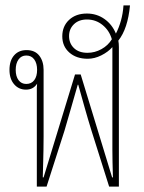

<svg xmlns="http://www.w3.org/2000/svg" viewBox="-20 -689 533 709"><path d="M116 0V-347Q116 -356 116 -364Q116 -372 117 -380Q103 -358 76 -358Q49 -358 32 -378Q15 -398 15 -431Q15 -465 32 -484.5Q49 -504 78 -504Q109 -504 125 -483.5Q141 -463 141 -431V-185Q141 -156 140.5 -135Q140 -114 139.5 -91Q139 -68 138 -34H141L257 -414H278L394 -34H397Q396 -68 395.5 -91.5Q395 -115 395 -136Q395 -157 395 -185V-515Q379 -497 354 -484.5Q329 -472 304 -472Q262 -472 236 -495Q210 -518 210 -555Q210 -592 235 -615.5Q260 -639 301 -639Q337 -639 365.5 -619Q394 -599 408 -565Q419 -586 426.5 -612.5Q434 -639 436 -669H460Q452 -583 417 -539Q419 -528 419 -515V0H383L318 -206Q305 -248 293 -290.5Q281 -333 269 -376H267Q255 -333 242.5 -290.5Q230 -248 218 -206L152 0ZM303 -494Q330 -494 354.5 -507.5Q379 -521 393 -544Q384 -576 359 -596.5Q334 -617 301 -617Q271 -617 253 -599.5Q235 -582 235 -556Q235 -529 253 -511.5Q271 -494 303 -494ZM77 -379Q96 -379 106.5 -393Q117 -407 117 -431Q117 -455 106.5 -469.5Q96 -484 77 -484Q59 -484 48.5 -469.5Q38 -455 38 -431Q38 -407 48.5 -393Q59 -379 77 -379Z"/></svg>

Font: Noto Sans Thai Looped UI Narrow Thin
Style: Regular
Weight: 100
Width: 4
Designer: Cadson Demak Team
Foundry: Cadson Demak Co., Ltd.
Version: Version 1.000; ttfautohint (v1.8.4.7-5d5b)